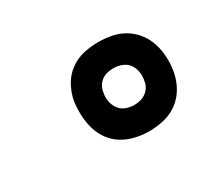

<svg xmlns="http://www.w3.org/2000/svg" viewBox="-67 -909 584 521"><g transform="rotate(-30 225.0 -648.5)"><path d="M276 -509Q254 -509 232.5 -514Q211 -519 193 -530Q175 -541 162.5 -558Q150 -575 144 -595.5Q138 -616 137 -638Q136 -660 139 -682Q143 -705 155 -727Q167 -749 187 -763.5Q207 -778 230 -783Q253 -788 276 -788Q298 -788 319.5 -783.5Q341 -779 359 -767.5Q377 -756 389.5 -739.5Q402 -723 408.5 -702.5Q415 -682 416 -659.5Q417 -637 413 -615Q409 -592 397 -570.5Q385 -549 365.5 -534.5Q346 -520 322.5 -514.5Q299 -509 276 -509ZM276 -591Q285 -591 295 -593.5Q305 -596 313 -602Q321 -608 326 -616.5Q331 -625 332 -635Q335 -649 332.5 -662.5Q330 -676 322.5 -686Q315 -696 302.5 -701Q290 -706 276 -706Q267 -706 257.5 -704Q248 -702 239.5 -696Q231 -690 226 -681Q221 -672 220 -663Q217 -649 219.5 -635.5Q222 -622 229.5 -611.5Q237 -601 249.5 -596Q262 -591 276 -591Z"/></g></svg>

Font: Iosevka Etoile Medium Oblique
Style: Regular
Weight: 500
Italic angle: -9°
Designer: Belleve Invis
Foundry: Belleve Invis
Version: Version 15.5.2; ttfautohint (v1.8.4)